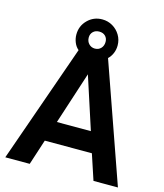

<svg xmlns="http://www.w3.org/2000/svg" viewBox="-135 -1045 979 1146"><g transform="rotate(15 355.0 -472.5)"><path d="M264 -731Q246 -746 236.5 -769.5Q227 -793 227 -818Q227 -871 264 -908Q301 -945 354 -945Q389 -945 418 -928Q447 -911 464.5 -882Q482 -853 482 -818Q482 -792 472.5 -769.5Q463 -747 446 -731L703 0H552L500 -157H209L158 0H7ZM407 -820Q407 -842 393 -856Q379 -870 355 -870Q332 -870 317.5 -856Q303 -842 303 -820Q303 -796 318 -780.5Q333 -765 355 -765Q378 -765 392.5 -780.5Q407 -796 407 -820ZM355 -606 250 -283H460Z"/></g></svg>

Font: Open Sauce One
Style: Bold
Weight: 700
Designer: Alfredo Marco Pradil
Foundry: Creative Sauce Fz LLC
Version: Version 1.477